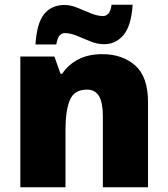

<svg xmlns="http://www.w3.org/2000/svg" viewBox="-20 -792 710 812"><path d="M412 -563Q498 -563 552 -515Q606 -467 606 -360V0H415V-302Q415 -357 399 -385Q383 -413 348 -413Q294 -413 275.5 -369Q257 -325 257 -242V0H66V-553H210L236 -480H243Q269 -519 311.5 -541Q354 -563 412 -563ZM130 -604Q136 -696 167.5 -733.5Q199 -771 253 -771Q278 -771 306.5 -759.5Q335 -748 363.5 -736Q392 -724 417 -724Q426 -724 436.5 -732.5Q447 -741 452 -772H541Q535 -682 502 -643.5Q469 -605 421 -605Q392 -605 362.5 -617Q333 -629 305.5 -640.5Q278 -652 253 -652Q244 -652 234 -644Q224 -636 218 -604Z"/></svg>

Font: Noto Sans Cherokee Black
Style: Regular
Weight: 900
Designer: Monotype Design Team
Foundry: Monotype Imaging Inc.
Version: Version 2.001; ttfautohint (v1.8.4.7-5d5b)